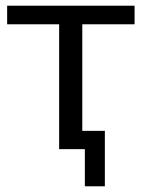

<svg xmlns="http://www.w3.org/2000/svg" viewBox="-20 -522 497 672"><path d="M187 0V-437H5V-502H451V-437H268V-64H347V130H277V0Z"/></svg>

Font: Mulish
Style: Regular
Weight: 400
Designer: Vernon Adams
Foundry: Vernon Adams
Version: Version 3.603; ttfautohint (v1.8.3)